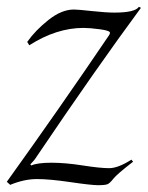

<svg xmlns="http://www.w3.org/2000/svg" viewBox="-78 -534 434 564"><path d="M139 -506Q151 -506 192 -501.5Q233 -497 258 -497Q319 -497 330 -514L336 -511Q206 -335 29 -73Q23 -63 11 -51L14 -48Q32 -56 73 -56Q114 -56 165 -48Q216 -40 242.5 -40Q269 -40 308 -65L313 -59Q265 -22 255 -9Q245 4 238 7Q231 10 210.5 10Q190 10 129 1Q68 -8 30.5 -8Q-7 -8 -48 9L-58 0Q95 -213 242 -430Q245 -434 245 -438Q245 -444 215.5 -448Q186 -452 167 -452Q88 -452 8 -401L2 -411Q26 -445 64.5 -475.5Q103 -506 139 -506Z"/></svg>

Font: Felipa
Style: Regular
Weight: 400
Designer: Javier Alcaraz
Foundry: Fontstage
Version: Version 1.001